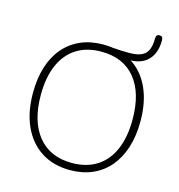

<svg xmlns="http://www.w3.org/2000/svg" viewBox="-122 -950 995 1065"><g transform="rotate(15 375.5 -417.5)"><path d="M375 8Q280 8 211 -36Q142 -80 104.5 -161Q67 -242 67 -353Q67 -437 88 -503.5Q109 -570 149 -616.5Q189 -663 246 -688Q303 -713 375 -713Q471 -713 540.5 -669.5Q610 -626 647 -545.5Q684 -465 684 -354Q684 -270 662.5 -203Q641 -136 601 -89Q561 -42 504 -17Q447 8 375 8ZM375 -33Q459 -33 518 -70.5Q577 -108 608 -179.5Q639 -251 639 -353Q639 -505 570.5 -588.5Q502 -672 375 -672Q292 -672 233 -634.5Q174 -597 143 -525.5Q112 -454 112 -353Q112 -202 181 -117.5Q250 -33 375 -33ZM483 -667 429 -709Q458 -707 479.5 -706Q501 -705 523 -705Q572 -705 597.5 -718Q623 -731 633 -756.5Q643 -782 643 -819Q643 -831 648 -837Q653 -843 663 -843Q673 -843 678 -837.5Q683 -832 683 -819Q683 -771 666 -737Q649 -703 617 -685Q585 -667 539 -667Z"/></g></svg>

Font: Nunito ExtraLight ExtraLight
Style: Regular
Weight: 250
Version: Version 3.602